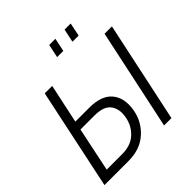

<svg xmlns="http://www.w3.org/2000/svg" viewBox="-234 -1094 1273 1273"><g transform="rotate(-45 402.0 -458.0)"><path d="M402 -822 422 -916H480L460 -822ZM546 -822 566 -916H623L604 -822ZM24 0 174 -710H244L185 -434H317Q429 -434 478.5 -375.5Q528 -317 512 -217Q496 -123 427 -61.5Q358 0 250 0ZM734 -709H803L652 0H583ZM107 -62H251Q333 -62 381 -106.5Q429 -151 441 -217Q454 -285 422.5 -329Q391 -373 303 -373H172Z"/></g></svg>

Font: Raleway-v4020
Style: Italic
Weight: 400
Italic angle: -12°
Designer: Matt McInerney, Pablo Impallari, Rodrigo Fuenzalida
Foundry: Matt McInerney, Pablo Impallari, Rodrigo Fuenzalida
Version: Version 4.020;PS 004.020;hotconv 1.0.88;makeotf.lib2.5.64775